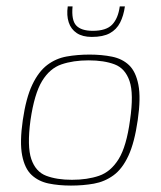

<svg xmlns="http://www.w3.org/2000/svg" viewBox="-20 -573 500 598"><path d="M201 5Q163 5 131.5 -1.5Q100 -8 78.5 -28Q57 -48 49 -89Q41 -130 51 -199Q61 -268 80.5 -309Q100 -350 127 -370.5Q154 -391 187.5 -397Q221 -403 259 -403Q297 -403 329 -396.5Q361 -390 382 -370Q403 -350 411 -309Q419 -268 409 -199Q399 -129 380 -88Q361 -47 333.5 -27Q306 -7 272.5 -1Q239 5 201 5ZM204 -13Q252 -13 288.5 -25.5Q325 -38 349.5 -77.5Q374 -117 385 -199Q397 -281 383.5 -320.5Q370 -360 337 -372.5Q304 -385 256 -385Q208 -385 171.5 -372.5Q135 -360 111 -320.5Q87 -281 75 -199Q64 -117 77.5 -77.5Q91 -38 124 -25.5Q157 -13 204 -13ZM266 -458Q237 -458 219 -470Q201 -482 194 -503.5Q187 -525 191 -553H206Q202 -510 217.5 -493.5Q233 -477 269 -477Q311 -477 329.5 -496.5Q348 -516 353 -553H369Q365 -524 354 -502.5Q343 -481 322 -469.5Q301 -458 266 -458Z"/></svg>

Font: Genos Thin
Style: Italic
Weight: 100
Italic angle: -8°
Designer: Robert E. Leuschke
Foundry: Robert E. Leuschke
Version: Version 1.010